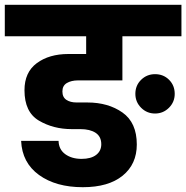

<svg xmlns="http://www.w3.org/2000/svg" viewBox="-37 -760 776 800"><path d="M719 -740V-609H473V-425H288Q260 -425 241.5 -414Q223 -403 223 -379Q223 -355 239.5 -344Q256 -333 282 -333H327Q414 -333 473.5 -291Q533 -249 533 -158Q533 -76 474 -28Q415 20 308 20Q196 20 125.5 -31Q55 -82 51 -173H207Q208 -137 235 -117.5Q262 -98 303 -98Q342 -98 363.5 -114.5Q385 -131 385 -159Q385 -191 361.5 -206.5Q338 -222 298 -222H262Q185 -222 125 -257.5Q65 -293 65 -384Q65 -459 116.5 -497Q168 -535 248 -535H322V-609H-17V-740ZM609 -451Q644 -451 667.5 -427.5Q691 -404 691 -369Q691 -335 667 -311Q643 -287 609 -287Q575 -287 551 -311Q527 -335 527 -369Q527 -404 551 -427.5Q575 -451 609 -451Z"/></svg>

Font: MSTAGE
Style: Bold
Weight: 700
Designer: Ninad Kale (Devanagari), Jonny Pinhorn (Latin)
Foundry: Indian Type Foundry
Version: 4.004